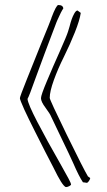

<svg xmlns="http://www.w3.org/2000/svg" viewBox="-20 -736 431 773"><path d="M266.1 5.9Q266.1 -1 223.1 -76.2Q169.4 -169.9 130.9 -243.9Q92.3 -317.9 90.8 -337.9Q96.7 -346.7 124 -423.8Q160.6 -523.9 190.9 -603L200.2 -627.4Q204.1 -638.7 206.8 -645Q209.5 -651.4 210.9 -654.8Q226.1 -689.5 234.9 -702.1Q233.4 -715.8 214.8 -715.8Q206.5 -715.8 187 -664.1V-663.1Q181.2 -646.5 148.9 -568.4Q123.5 -506.3 88.4 -417.5Q60.1 -347.2 60.1 -340.8Q60.1 -334.5 77.6 -295.4Q93.3 -261.2 121.1 -206.1Q166 -116.7 194.8 -62L201.2 -49.3Q207.5 -36.1 211.9 -28.3Q226.1 -1.5 236.3 10.3Q242.2 17.1 246.1 17.1Q251.5 17.1 258.8 13.4Q266.1 9.8 266.1 5.9ZM322.8 -1 329.1 0Q333 0 337.6 -6.6Q342.3 -13.2 343.3 -19L334 -25.9Q316.9 -54.2 248.5 -194.1Q180.2 -334 180.2 -341.8Q180.2 -367.7 196.8 -413.6Q213.4 -459.5 237.3 -507.3Q262.2 -557.6 281.5 -606Q300.8 -654.3 305.2 -684.1L292 -693.8Q285.6 -693.4 278.8 -681.2Q272.9 -670.4 268.8 -658.9Q264.6 -647.5 259.8 -628.4L253.9 -608.9Q248.5 -591.3 220.2 -527.8Q193.8 -469.2 168.5 -408.7Q145 -353 145 -340.8Q145 -326.2 163.6 -301.8Q182.1 -276.4 185.1 -268.1Q189.5 -258.3 196.8 -243.7L207 -222.2L256.8 -118.2L274.4 -80.1Q297.9 -25.9 314 -2H315.9Z"/></svg>

Font: Amatica SC
Style: Regular
Weight: 400
Designer: Vernon Adams, Ben Nathan
Foundry: newtypography
Version: Version 2.001